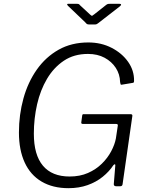

<svg xmlns="http://www.w3.org/2000/svg" viewBox="-20 -974 775 1004"><path d="M338 10Q256 10 197.5 -24.5Q139 -59 109 -124.5Q79 -190 79 -281Q79 -374 102.5 -459Q126 -544 172.5 -610Q219 -676 286.5 -714Q354 -752 442 -752Q509 -752 563.5 -724Q618 -696 650 -650.5Q682 -605 681 -551Q681 -542 676 -541L616 -531Q612 -530 610.5 -533.5Q609 -537 608 -545Q607 -586 585.5 -619Q564 -652 527 -672Q490 -692 440 -692Q367 -692 314 -656.5Q261 -621 226 -562Q191 -503 174 -428.5Q157 -354 157 -275Q157 -164 204.5 -107.5Q252 -51 344 -51Q398 -51 440 -69.5Q482 -88 512.5 -118Q543 -148 561.5 -183Q580 -218 586 -250L596 -317Q598 -326 586 -326H413Q404 -326 405 -334L410 -371Q411 -377 416 -377H663Q668 -377 670.5 -374.5Q673 -372 672 -367L621 -11Q620 0 608 0H588Q575 0 575 -11L583 -110Q583 -115 580 -115Q577 -115 572 -109Q551 -77 517 -49.5Q483 -22 438 -6Q393 10 338 10ZM536 -949Q542 -953 545.5 -953.5Q549 -954 554 -954H605Q612 -954 613 -950.5Q614 -947 607 -941L495 -854Q491 -851 487 -848.5Q483 -846 476 -846H446Q437 -846 433 -849.5Q429 -853 425 -858L335 -944Q331 -949 331 -951.5Q331 -954 336 -954H383Q389 -954 392 -952.5Q395 -951 399 -946L452 -897Q460 -890 462 -891.5Q464 -893 474 -900Z"/></svg>

Font: Libre Franklin Thin Light
Style: Italic
Weight: 300
Italic angle: -8°
Version: Version 3.000